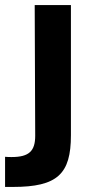

<svg xmlns="http://www.w3.org/2000/svg" viewBox="-80 -534 356 758"><path d="M-60 204C-49 204 -39 204 -29 204C147 204 200 153 200 0V-514H57L59 2C59 62 35 86 -34 86C-42 86 -51 86 -60 85Z"/></svg>

Font: Arthouse Owned
Style: Bold
Weight: 700
Designer: Jeremy Tribby
Foundry: Tribby Type
Version: Version 1.000;PS 001.000;hotconv 1.0.88;makeotf.lib2.5.64775